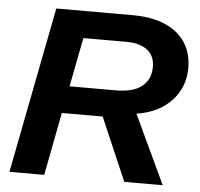

<svg xmlns="http://www.w3.org/2000/svg" viewBox="-50 -740 823 792"><g transform="rotate(5 361.0 -344.0)"><path d="M493.2 0 380.9 -260.7H211.9L161.6 0H17.6L151.4 -688H469.2Q546.9 -688 602.3 -664.1Q657.7 -640.1 686.5 -595.7Q715.3 -551.3 715.3 -491.2Q715.3 -410.6 662.4 -354.5Q609.4 -298.3 518.6 -284.7L652.3 0ZM425.8 -373Q496.6 -373 533 -401.6Q569.3 -430.2 569.3 -482.9Q569.3 -528.3 538.3 -552.2Q507.3 -576.2 451.2 -576.2H273.4L233.9 -373Z"/></g></svg>

Font: Liberation Sans
Style: Bold Italic
Weight: 700
Italic angle: -12°
Designer: Steve Matteson
Foundry: Ascender Corporation
Version: Version 2.1.5